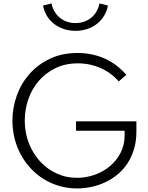

<svg xmlns="http://www.w3.org/2000/svg" viewBox="-20 -1068 850 1103"><path d="M422.7 14.5Q370 14.5 321.8 0.7Q273.6 -13.2 232.5 -38.4Q191.4 -63.6 158 -99.1Q124.5 -134.5 100.7 -178Q76.8 -221.4 64.1 -271.1Q51.4 -320.9 51.4 -374.5Q51.4 -449.5 76.6 -519.5Q101.8 -589.5 150 -643.9Q198.2 -698.2 267.5 -730.9Q336.8 -763.6 425.5 -763.6Q471.4 -763.6 511.8 -754.5Q552.3 -745.5 587.5 -728.9Q622.7 -712.3 652.3 -689.1Q681.8 -665.9 705.9 -638.2L661.8 -600Q642.3 -623.6 616.8 -642.7Q591.4 -661.8 561.4 -675.5Q531.4 -689.1 497.7 -696.6Q464.1 -704.1 427.3 -704.1Q355 -704.1 298.4 -676.4Q241.8 -648.6 202.5 -603Q163.2 -557.3 142.7 -498Q122.3 -438.6 122.3 -375Q122.3 -306.8 145.2 -247Q168.2 -187.3 208.4 -142.7Q248.6 -98.2 303.6 -72.3Q358.6 -46.4 422.7 -46.4Q473.6 -46.4 522.7 -63.4Q571.8 -80.5 610.2 -112.3Q648.6 -144.1 672.3 -189.3Q695.9 -234.5 695.9 -290.5V-316.8H416.8V-370.9H763.6V-312.7Q763.6 -256.4 749.5 -210.2Q735.5 -164.1 711.1 -127.7Q686.8 -91.4 653.9 -64.5Q620.9 -37.7 583 -20.2Q545 -2.7 504.1 5.9Q463.2 14.5 422.7 14.5ZM413.6 -890.9Q377.7 -890.9 346.4 -901.4Q315 -911.8 290.5 -930.9Q265.9 -950 249.5 -976.8Q233.2 -1003.6 227.3 -1036.4L275.9 -1048.2Q280.5 -1024.1 292.3 -1003.4Q304.1 -982.7 321.8 -967.7Q339.5 -952.7 362.7 -944.1Q385.9 -935.5 413.6 -935.5Q441.4 -935.5 464.8 -944.1Q488.2 -952.7 505.9 -967.7Q523.6 -982.7 535.2 -1003.4Q546.8 -1024.1 551.4 -1048.2L600 -1036.4Q594.1 -1003.6 577.7 -976.8Q561.4 -950 536.8 -930.9Q512.3 -911.8 481.1 -901.4Q450 -890.9 413.6 -890.9Z"/></svg>

Font: Spartan
Style: Regular
Weight: 400
Designer: Matt Bailey, Mirko Velimirovic
Foundry: Matt Bailey
Version: Version 1.005